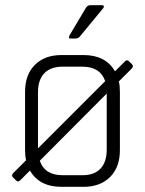

<svg xmlns="http://www.w3.org/2000/svg" viewBox="-20 -723 561 743"><path d="M444 -368V-142Q444 -76 406 -38Q368 0 303 0H218Q132 0 96 -63L58 -25Q49 -17 42 -25L31 -36Q23 -42 30 -52L81 -103Q77 -119 77 -142V-368Q77 -434 115 -472Q153 -510 218 -510H303Q389 -510 425 -447L463 -485Q472 -494 479 -486L491 -474Q498 -467 490 -458L440 -408Q444 -391 444 -368ZM127 -366V-149L387 -409Q368 -465 299 -465H222Q176 -465 151.5 -439.5Q127 -414 127 -366ZM393 -144V-361L134 -101Q153 -45 222 -45H299Q345 -45 369 -70.5Q393 -96 393 -144ZM273 -574H253Q243 -574 249 -586L312 -692Q318 -703 330 -703H375Q380 -703 381.5 -699.5Q383 -696 380 -692L290 -583Q284 -574 273 -574Z"/></svg>

Font: Rajdhani
Style: Regular
Weight: 400
Designer: Satya Rajpurohit, Jyotish Sonowal
Foundry: Indian Type Foundry
Version: Version 1.201;PS 1.0;hotconv 1.0.78;makeotf.lib2.5.61930; tt